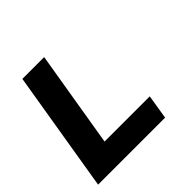

<svg xmlns="http://www.w3.org/2000/svg" viewBox="-139 -649 778 778"><g transform="rotate(-45 250.0 -260.0)"><path d="M2 0 88 -520H213L144 -105H403L386 0Z"/></g></svg>

Font: Iosevka Extrabold Oblique
Style: Regular
Weight: 800
Italic angle: -9°
Monospace: yes
Designer: Belleve Invis
Foundry: Belleve Invis
Version: Version 32.5.0; ttfautohint (v1.8.4)